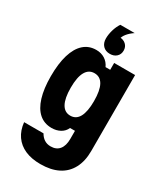

<svg xmlns="http://www.w3.org/2000/svg" viewBox="-256 -962 1112 1286"><g transform="rotate(30 300.0 -319.0)"><path d="M532 -27Q532 51 502.5 106.5Q473 162 417 190.5Q361 219 280 219Q211 219 161 197Q111 175 81.5 132.5Q52 90 46 30H196Q210 55 231 68.5Q252 82 280 82Q324 82 347 53.5Q370 25 370 -27V-90H332Q319 -60 290 -44Q261 -28 224 -28Q167 -28 127.5 -62.5Q88 -97 67.5 -164Q47 -231 47 -326Q47 -424 67.5 -492Q88 -560 127.5 -595.5Q167 -631 224 -631Q262 -631 290.5 -613Q319 -595 334 -562H370V-615H532ZM201 -326Q201 -245 224 -203.5Q247 -162 291 -162Q336 -162 358.5 -203.5Q381 -245 381 -326Q381 -408 358.5 -449Q336 -490 291 -490Q247 -490 224 -449Q201 -408 201 -326ZM314 -783Q345 -783 364.5 -765Q384 -747 384 -718Q384 -689 364.5 -671Q345 -653 314 -653Q283 -653 263.5 -671.5Q244 -690 244 -718Q244 -747 263.5 -765Q283 -783 314 -783ZM389 -857Q358 -836 340.5 -813.5Q323 -791 321 -772L314 -653Q280 -653 260 -674Q240 -695 240 -730Q240 -761 250 -795.5Q260 -830 278 -857Z"/></g></svg>

Font: Martian Mono Condensed
Style: Bold
Weight: 700
Width: 3
Designer: Roman Shamin
Foundry: Evil Martians
Version: Version 1.000